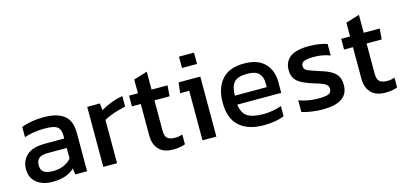

<svg xmlns="http://www.w3.org/2000/svg" viewBox="-64 -1158 3358 1591"><g transform="rotate(-15 1615.0 -362.5)"><path d="M227 3Q178 3 136 -14.5Q94 -32 69 -67Q44 -102 44 -155Q44 -228 94.5 -273.5Q145 -319 251 -319H416V-341Q416 -378 404.5 -400Q393 -422 363 -432Q333 -441 276 -441Q184 -441 105 -414V-502Q140 -516 190 -525Q240 -534 297 -534Q410 -534 469.5 -488Q529 -442 529 -339V-8H428L420 -60Q389 -30 342.5 -13.5Q296 3 227 3ZM258 -82Q311 -82 351 -100Q391 -117 416 -148V-238H253Q201 -238 177.5 -218Q154 -198 154 -157Q154 -117 181 -99.5Q208 -82 258 -82Z M786 -8H668V-523H777L783 -463Q820 -487 871 -506.5Q922 -526 972 -534V-444Q943 -438 907 -428Q872 -418 840 -405Q809 -393 786 -379Z M1370 -14Q1328 3 1267 3Q1185 3 1144 -41Q1103 -85 1103 -161V-431H1027V-523H1103V-641L1220 -677V-523H1357L1350 -431H1220V-168Q1220 -123 1241 -105Q1262 -87 1309 -87Q1338 -87 1370 -98Z M1638 -8H1519V-433H1441L1452 -523H1638ZM1510 -631V-728H1639V-631Z M2044 3Q1909 3 1835 -63.5Q1761 -130 1761 -266Q1761 -390 1824 -462Q1887 -534 2015 -534Q2133 -534 2192 -472.5Q2251 -411 2251 -314V-219H1874Q1883 -144 1928.5 -115.5Q1974 -87 2067 -87Q2106 -87 2148 -95Q2189 -102 2220 -114V-27Q2185 -12 2140 -4.5Q2095 3 2044 3ZM1874 -296H2147V-332Q2147 -385 2117.5 -415Q2088 -445 2019 -445Q1936 -445 1905 -409Q1874 -373 1874 -296Z M2552 3Q2499 3 2451 -4.5Q2403 -12 2371 -23V-123Q2408 -109 2453 -101Q2497 -94 2537 -94Q2598 -94 2624 -104.5Q2650 -115 2650 -147Q2650 -170 2634.5 -183Q2619 -196 2588 -207Q2557 -218 2509 -233Q2463 -248 2430 -266Q2396 -284 2377.5 -312Q2359 -340 2359 -386Q2359 -457 2410 -495.5Q2461 -534 2574 -534Q2619 -534 2659 -527.5Q2699 -521 2727 -511V-412Q2697 -424 2661 -431Q2624 -437 2593 -437Q2536 -437 2507.5 -427.5Q2479 -418 2479 -388Q2479 -358 2508 -345Q2538 -333 2605 -311Q2666 -293 2701.5 -272Q2737 -251 2753 -222.5Q2769 -194 2769 -148Q2769 -72 2713.5 -34.5Q2658 3 2552 3Z M3190 -14Q3148 3 3087 3Q3005 3 2964 -41Q2923 -85 2923 -161V-431H2847V-523H2923V-641L3040 -677V-523H3177L3170 -431H3040V-168Q3040 -123 3061 -105Q3082 -87 3129 -87Q3158 -87 3190 -98Z"/></g></svg>

Font: Kanit Cyrillic
Style: Regular
Weight: 400
Designer: Katatrad Team, Sasha Pavljenko
Foundry: CadsonDemak, Pavljenko + Design
Version: Version 1.002;Fontself Maker 3.5.7